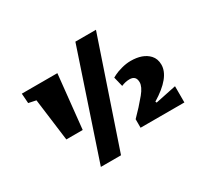

<svg xmlns="http://www.w3.org/2000/svg" viewBox="-150 -882 1268 1188"><g transform="rotate(-30 484.0 -288.0)"><path d="M897 -274Q897 -183 750 -94L754 -85L903 -116V0H590V-61Q643 -114 690 -171Q726 -215 726 -247Q726 -294 680 -294Q651 -294 621 -281L604 -350L623 -360Q642 -370 676.5 -379.5Q711 -389 743 -389Q829 -389 872 -343Q897 -316 897 -274ZM156 -167 117 -469 64 -480 59 -550H313L273 -167ZM256 87 507 -663H654L400 87Z"/></g></svg>

Font: Wendy One
Style: Regular
Weight: 400
Designer: Alejandro Inler
Foundry: Alejandro Inler
Version: 1.001